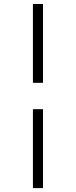

<svg xmlns="http://www.w3.org/2000/svg" viewBox="-20 -756 385 974"><path d="M147 198.2V-202.1H198.2V198.2ZM147 -335.9V-735.8H198.2V-335.9Z"/></svg>

Font: Charis SIL Afr
Style: Bold Italic
Weight: 700
Italic angle: -11°
Foundry: SIL International
Version: Version 5.000